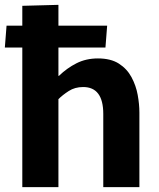

<svg xmlns="http://www.w3.org/2000/svg" viewBox="-38 -772 654 792"><path d="M54 0V-576H-18L-11 -666H54V-748L203 -752V-666H404L397 -576H203V-459H205Q238 -491 277.5 -511Q317 -531 366 -531Q419 -531 452.5 -509.5Q486 -488 504.5 -453.5Q523 -419 530 -380.5Q537 -342 537 -308V0H388V-302Q388 -413 305 -413Q271 -413 245.5 -396.5Q220 -380 203 -363V0Z"/></svg>

Font: Murecho SemiBold
Style: Regular
Weight: 600
Designer: Neil Summerour
Foundry: Positype
Version: Version 1.010; ttfautohint (v1.8.3)